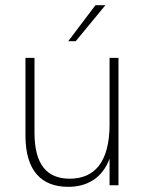

<svg xmlns="http://www.w3.org/2000/svg" viewBox="-20 -717 564 743"><path d="M244 6C318.5 6 376.5 -29 404 -103V0H438.5V-493H404V-236C404 -90 346 -25.5 250 -25.5C160.5 -25.5 113.5 -81.5 113.5 -203.5V-493H78.5V-192.5C78.5 -55.5 141 6 244 6ZM244 -557.5H273L388 -697H349.5Z"/></svg>

Font: HK Grotesk ExtraLight
Style: Regular
Weight: 200
Designer: Alfredo Marco Pradil
Foundry: Hanken Design Co.
Version: Version 3.001;FEAKit 1.0